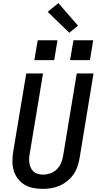

<svg xmlns="http://www.w3.org/2000/svg" viewBox="-20 -1208 640 1236"><path d="M256 8Q224 8 193.5 2Q163 -4 138 -19Q113 -34 95 -57.5Q77 -81 68.5 -109.5Q60 -138 60 -169.5Q60 -201 65 -232L149 -735H257L171 -217Q168 -201 167.5 -184.5Q167 -168 170 -153Q173 -138 180 -124.5Q187 -111 198.5 -101.5Q210 -92 225.5 -88Q241 -84 257 -84Q280 -84 303.5 -92Q327 -100 345 -117.5Q363 -135 372.5 -157.5Q382 -180 386 -203L474 -735H582L492 -188Q487 -161 478 -134.5Q469 -108 452.5 -84.5Q436 -61 413 -42.5Q390 -24 363.5 -12.5Q337 -1 310 3.5Q283 8 256 8ZM559 -821H431L453 -949H580ZM329 -821H201L223 -949H350ZM426 -997 287 -1132 356 -1188 482 -1043Z"/></svg>

Font: Iosevka SS04 Semibold Extended
Style: Italic
Weight: 600
Width: 7
Italic angle: -9°
Monospace: yes
Designer: Belleve Invis
Foundry: Belleve Invis
Version: Version 19.0.0; ttfautohint (v1.8.4)